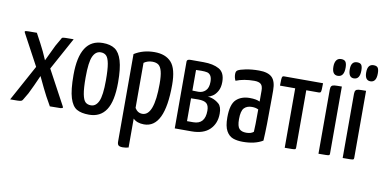

<svg xmlns="http://www.w3.org/2000/svg" viewBox="-81 -931 2723 1367"><g transform="rotate(10 1280.5 -247.5)"><path d="M15 0ZM395 -8Q395 -2 379 -1Q363 0 302 0L265 -66Q243 -107 199 -201Q164 -121 136 -65L107 -16Q103 -8 96 -4.5Q89 -1 68 -0.5Q47 0 15 0L157 -260L35 -487Q32 -494 35 -496.5Q38 -499 60 -499.5Q82 -500 120 -500L157 -431Q185 -379 211 -317Q251 -403 266 -432L297 -486Q300 -494 305 -496.5Q310 -499 330.5 -499.5Q351 -500 386 -500L258 -266L391 -19Q395 -12 395 -8Z M429 0ZM596 -510Q651 -510 684 -487.5Q717 -465 734 -408.5Q751 -352 751 -252Q751 -116 709.5 -53Q668 10 586 10Q530 10 497 -9Q464 -28 446.5 -84.5Q429 -141 429 -250Q429 -510 596 -510ZM588 -58Q624 -58 643.5 -100Q663 -142 663 -252Q663 -330 655.5 -371Q648 -412 633 -427Q618 -442 593 -442Q556 -442 536.5 -400Q517 -358 517 -248Q517 -168 525 -127Q533 -86 548 -72Q563 -58 588 -58Z M824 0ZM970 -510Q1050 -510 1091.5 -464Q1133 -418 1133 -302Q1133 10 984 10Q933 10 905 -18V191Q886 197 863 197Q841 197 832.5 189.5Q824 182 824 162V-470Q887 -510 970 -510ZM959 -62Q1044 -62 1044 -293Q1044 -352 1035.5 -384Q1027 -416 1010.5 -428Q994 -440 966 -440Q932 -440 905 -421V-95Q925 -62 959 -62Z M1481 -384Q1481 -344 1466 -317.5Q1451 -291 1431.5 -278.5Q1412 -266 1397 -264Q1416 -262 1428 -258Q1456 -249 1479 -229Q1502 -209 1502 -159Q1502 -88 1457.5 -44Q1413 0 1326 0H1205V-484Q1205 -500 1232 -500H1325Q1395 -500 1438 -476Q1481 -452 1481 -384ZM1325 -286Q1356 -286 1377 -306.5Q1398 -327 1398 -370Q1398 -400 1388 -415Q1378 -430 1362 -433.5Q1346 -437 1321 -437L1282 -436V-287Q1297 -286 1325 -286ZM1327 -66Q1412 -66 1412 -164Q1412 -201 1394.5 -216.5Q1377 -232 1333 -232L1282 -231V-66Z M1560 0ZM1842 -24Q1786 10 1698 10Q1656 10 1626.5 -1Q1597 -12 1578.5 -45Q1560 -78 1560 -142Q1560 -237 1596.5 -271.5Q1633 -306 1694 -306Q1741 -306 1767 -293V-372Q1767 -406 1752 -419Q1737 -432 1705 -432Q1628 -432 1572 -409Q1561 -430 1561 -456Q1561 -476 1572 -483Q1587 -493 1630 -501.5Q1673 -510 1725 -510Q1790 -510 1819 -482Q1848 -454 1848 -388V-335Q1848 -115 1842 -24ZM1720 -246Q1684 -246 1664 -225Q1644 -204 1644 -144Q1644 -93 1660.5 -75.5Q1677 -58 1711 -58Q1746 -58 1764 -74Q1767 -108 1767 -236Q1748 -246 1720 -246Z M2000 0V-430H1890Q1890 -457 1891 -474Q1892 -491 1895.5 -495.5Q1899 -500 1908 -500H2189Q2189 -473 2188 -456Q2187 -439 2183.5 -434.5Q2180 -430 2171 -430H2080V-16Q2080 -7 2076.5 -4Q2073 -1 2053.5 -0.5Q2034 0 2000 0Z M2241 0ZM2287 -692Q2310 -692 2319 -679Q2328 -666 2328 -636Q2328 -570 2282 -570Q2241 -570 2241 -630Q2241 -659 2252.5 -675.5Q2264 -692 2287 -692ZM2244 0V-463Q2244 -482 2250.5 -489.5Q2257 -497 2272 -498.5Q2287 -500 2325 -500V-16Q2325 -7 2321.5 -4Q2318 -1 2298 -0.5Q2278 0 2244 0Z M2372 0ZM2419 0V-463Q2419 -482 2425.5 -489.5Q2432 -497 2447 -498.5Q2462 -500 2500 -500V-16Q2500 -7 2496.5 -4Q2493 -1 2473 -0.5Q2453 0 2419 0ZM2442 -636Q2442 -572 2398 -572Q2359 -572 2359 -632Q2359 -689 2403 -689Q2425 -689 2433.5 -677Q2442 -665 2442 -636ZM2561 -636Q2561 -572 2518 -572Q2478 -572 2478 -630Q2478 -689 2522 -689Q2544 -689 2552.5 -677Q2561 -665 2561 -636Z"/></g></svg>

Font: Yanone Kaffeesatz
Style: Regular
Weight: 400
Designer: Yanone (Cyrillic: Daniel Pouzeot & Huerta Tipografica)
Foundry: Yanone
Version: Version 1.100;PS 001.100;hotconv 1.0.70;makeotf.lib2.5.58329